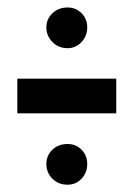

<svg xmlns="http://www.w3.org/2000/svg" viewBox="-20 -502 365 526"><path d="M27.5 -191.5H298.5V-286.5H27.5ZM165 4Q188 4 203.5 -12.5Q219 -29 219 -53Q219 -76 203.5 -91.8Q188 -107.5 165 -107.5Q140 -107.5 123.5 -91.8Q107 -76 107 -53Q107 -29 123.5 -12.5Q140 4 165 4ZM165 -370Q188 -370 203.5 -387Q219 -404 219 -427Q219 -450 203.5 -465.8Q188 -481.5 165 -481.5Q140 -481.5 123.5 -465.5Q107 -449.5 107 -427Q107 -404 123.5 -387Q140 -370 165 -370Z"/></svg>

Font: Anybody ExtraExpanded SemiBold
Style: Regular
Weight: 600
Width: 8
Version: Version 1.113;gftools[0.9.25]